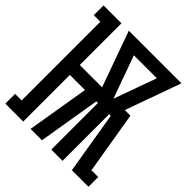

<svg xmlns="http://www.w3.org/2000/svg" viewBox="-208 -876 1016 1016"><g transform="rotate(45 300.0 -367.5)"><path d="M-11 0V-73H38V-662H-11V-735H123V-423H290L178 -735H572L460 -423H502L562 -64V-73H611V0H487L429 -349H417V0H333V-349H321L263 0H178L236 -349H123V0ZM375 -423 461 -662H289Z"/></g></svg>

Font: Iosevka Curly Slab SmBdEx
Style: Regular
Weight: 600
Width: 7
Monospace: yes
Designer: Belleve Invis
Foundry: Belleve Invis
Version: Version 11.1.0; ttfautohint (v1.8.3)